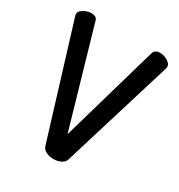

<svg xmlns="http://www.w3.org/2000/svg" viewBox="-174 -849 908 973"><g transform="rotate(30 280.0 -362.5)"><path d="M280 6Q258 6 238.5 -3Q219 -12 213 -30L14 -678Q12 -684 12 -687Q12 -700 22.5 -709.5Q33 -719 48.5 -725Q64 -731 78 -731Q92 -731 102 -726Q112 -721 115 -709L280 -139L444 -709Q448 -721 458 -726Q468 -731 481 -731Q496 -731 511 -725Q526 -719 536.5 -709.5Q547 -700 547 -687Q547 -685 546.5 -683Q546 -681 546 -678L348 -30Q342 -12 322.5 -3Q303 6 280 6Z"/></g></svg>

Font: Dosis SemiBold
Style: Regular
Weight: 600
Designer: EdgarTolentino, PabloImpallari, IginoMarini
Foundry: EdgarTolentino, PabloImpallari, IginoMarini
Version: Version 3.001; ttfautohint (v1.8.2)